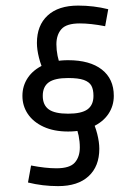

<svg xmlns="http://www.w3.org/2000/svg" viewBox="-20 -586 478 673"><path d="M307.6 -250Q307.6 -272.5 300.3 -285.6Q293 -298.8 273.9 -305.7Q254.9 -312.5 218.8 -312.5Q171.9 -312.5 150.9 -297.4Q129.9 -282.2 129.9 -250Q129.9 -217.8 150.9 -202.6Q171.9 -187.5 218.8 -187.5Q265.6 -187.5 286.6 -202.6Q307.6 -217.8 307.6 -250ZM378.9 -250Q378.9 -214.8 359.9 -186.5Q340.8 -158.2 304.7 -141.6Q268.6 -125 218.8 -125Q168.9 -125 132.8 -141.6Q96.7 -158.2 77.6 -186.5Q58.6 -214.8 58.6 -250Q58.6 -285.2 77.6 -313.5Q96.7 -341.8 132.8 -358.4Q168.9 -375 218.8 -375Q294.9 -375 336.9 -342.3Q378.9 -309.6 378.9 -250ZM109.4 -435.5Q109.4 -497.1 147 -531.7Q184.6 -566.4 253.9 -566.4Q308.6 -566.4 359.4 -553.7L348.6 -494.1Q297.9 -503.9 259.8 -503.9Q212.9 -503.9 195.3 -483.9Q177.7 -463.9 177.7 -430.7Q177.7 -390.6 194.3 -348.6L136.7 -330.1Q124 -354.5 116.7 -383.3Q109.4 -412.1 109.4 -435.5ZM328.1 -64.5Q328.1 -2.9 290.5 31.7Q252.9 66.4 183.6 66.4Q128.9 66.4 78.1 53.7L88.9 -5.9Q139.6 3.9 177.7 3.9Q224.6 3.9 242.2 -16.1Q259.8 -36.1 259.8 -69.3Q259.8 -110.4 243.2 -151.4L300.8 -169.9Q313.5 -145.5 320.8 -116.7Q328.1 -87.9 328.1 -64.5Z"/></svg>

Font: Sudo Var
Style: Regular
Weight: 400
Monospace: yes
Designer: Jens Kutilek
Foundry: Jens Kutilek
Version: Version 0.065;FEAKit 1.0